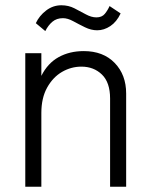

<svg xmlns="http://www.w3.org/2000/svg" viewBox="-20 -709 569 729"><path d="M76 0V-507H137V0ZM398 0V-335Q398 -396 367 -426Q336 -456 289 -456Q250 -456 215.5 -436Q181 -416 159 -376.5Q137 -337 137 -280H110Q110 -284 110 -287Q110 -290 110 -293Q110 -296 110 -299Q113 -373 137 -421Q161 -469 202.5 -492Q244 -515 298 -515Q372 -515 415.5 -470Q459 -425 459 -354V0ZM396 -686 438 -658Q423 -626 399 -610Q375 -594 349 -594Q326 -594 302.5 -605.5Q279 -617 258 -628.5Q237 -640 219 -640Q195 -640 179 -626.5Q163 -613 152 -591L116 -621Q129 -649 155 -669Q181 -689 213 -689Q240 -689 262.5 -677.5Q285 -666 306 -654.5Q327 -643 346 -643Q367 -643 378 -656.5Q389 -670 396 -686Z"/></svg>

Font: Hind Variable Light
Style: Regular
Weight: 300
Designer: Manushi Parikh, Satya Rajpurohit
Foundry: Indian Type Foundry
Version: Version 3.000